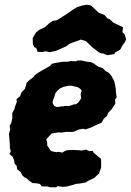

<svg xmlns="http://www.w3.org/2000/svg" viewBox="-20 -770 553 811"><path d="M190.8 21 180.2 17.6 156 17.4 148.8 7.2 135.2 4.4 117.2 3.2 102.8 -7 91.4 -17.6 83.8 -20.6 73.6 -30 67 -43.8 52.2 -55.4 50.6 -69 41.4 -79.6 39.4 -93.2 33.6 -107.6 19.8 -119.4 25.8 -131.6 21.8 -144 21.2 -164.2 19.4 -186.6 17.8 -203 23.2 -224.4 20.4 -238.6 27.6 -250.2 32.2 -272.8 31.6 -292 41 -308.8 43.4 -319.6 51 -339.2 49.6 -351 64.4 -363.4 71 -380 85 -394.6 89.8 -408.8 92.2 -420.2 104.8 -432 120.6 -443.6 127.2 -452.8 140.8 -462.4 156.2 -471.8 177.2 -483.6 191.2 -491.4 199 -500.6 216.8 -504.6 243.4 -509 264.8 -509.4 279.8 -512.2 301.4 -511.2 308.2 -514.6H323.8L348.6 -509.2L362.8 -507.8L375.2 -502.4L385 -495.2L395.4 -488.4L413.8 -482.4L425.6 -470L439.6 -462.6L451.2 -448.6L455.8 -439.8L462.4 -427.6L466.4 -409.4L469.2 -393.6L469.4 -383.4L472.8 -359.2L466.2 -349.2L467.2 -332.4L460.2 -321.8L451.4 -308.2L437.8 -294.6L432 -280.6L418.6 -268.6L408.8 -251.4L391.6 -244.4L367.2 -232.4L341 -223.4L330.6 -226.2L311.2 -222.4L290 -213L274.6 -212.6L259.4 -213L240.6 -210L227.6 -210.8L199 -206.8L188 -195.4L175.4 -181L179.2 -168.6L179.4 -155.6L185.2 -147.6L191.6 -136.4L198.4 -131.2L218.4 -127L226.2 -128.6L243.6 -125.4L251.2 -130.6L262.8 -135.8L291.4 -136.6L317 -135.2L325 -134L342.6 -138L357.4 -131.8L372.2 -132.8L375 -125.4L394 -109.6L406.8 -98.4L407.2 -84.2V-62.4L398 -36.6L390.4 -29.8L377.4 -17.8L354.4 -7.4L340.8 1.2L318.4 5L300.6 6.8L285 11.8L261.8 17.8L245.8 19.2L222.8 16.2L217.4 21.2ZM218.8 -318.4H227.2L239.6 -320.8L246.4 -320.6L254.8 -322.6L270.4 -321.6L281 -325.4L290 -328.6L301.2 -330L310.4 -336.4L315.8 -344.2L323.2 -355.2L320.4 -371.4L322 -379.2L325.6 -386.4L320.2 -393.6L312 -399.8L303.2 -403.4L294.6 -404.8L283.4 -407.8L271 -408L254 -404.6L246.2 -402.2L233 -396.2L226 -390L219.4 -383.6L213 -374L210 -361.2L205.8 -352.4L202 -339.2L203.8 -331.4L209 -322.4ZM138.8 -550.8 132.8 -567.6 124.6 -570.8 118.8 -583.4 118 -608.8 132.2 -633.2 146.2 -644.2 169.6 -655 188.8 -672.6 202.8 -682 219.6 -684.4 238.4 -695.8 262 -711.2 292.4 -732 305 -739.6 326.6 -746.4 346 -750.2 364.4 -746.8 383.2 -729.6 396.4 -716.6 422 -706.4 433.6 -692.4 444 -688.6 458.8 -674.4 482.6 -663 499.6 -654.8 497.2 -634 506.6 -624.8 512.8 -603.6 507 -591.4 498.2 -579.4 487.6 -560.2 466.6 -548.6 462.8 -541.4 433 -536.8 414.8 -544.4 408.2 -544 396.8 -549.6 369.6 -570.6 352.8 -586.8 342.8 -596.2 322.2 -602.8 286.4 -590.2 273.4 -585 259.8 -574.6 226.4 -559.4 213.8 -554.6 190.4 -549.6 171.4 -553.4 161.6 -550.4Z"/></svg>

Font: Winky Rough
Style: Italic
Weight: 400
Italic angle: -8.97852°
Designer: Simon Atzbach
Foundry: typofactur
Version: Version 1.206